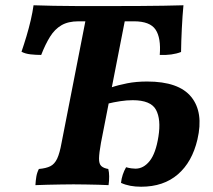

<svg xmlns="http://www.w3.org/2000/svg" viewBox="-20 -699 806 728"><path d="M114.3 3Q115.3 -14.7 117.8 -29.6Q120.3 -44.5 127.4 -58.3Q155 -60.8 170.9 -68.8Q186.9 -76.8 196.7 -97.4Q206.4 -118 213.4 -157.3L306.6 -633.3H455.9L362.8 -157.3Q355.8 -118.5 355.5 -98.2Q355.2 -77.9 363.9 -69.6Q372.6 -61.3 390.6 -58.3Q393.7 -46.6 393.9 -30.4Q394.1 -14.1 391.6 3Q377.1 2 353.9 1.5Q330.6 1 305.5 0.5Q280.4 0 258.9 0Q237.3 0 211.5 0.5Q185.8 1 160 1.5Q134.3 2 114.3 3ZM515.1 9Q493 9 474.2 5.5Q455.4 2 438.8 -5.6Q440.4 -21.3 445.4 -36.5Q450.4 -51.7 458.1 -64.9Q468.4 -62 477.9 -60.7Q487.3 -59.5 493.7 -59.5Q524.3 -59.5 547.5 -88.6Q570.7 -117.7 580.7 -181.1Q591.1 -246.4 571.4 -282.8Q551.6 -319.1 483.3 -319.1Q460.4 -319.1 435.8 -315.3Q411.2 -311.6 386.5 -305.5L399.1 -366.7Q429.1 -376.8 462.8 -383.3Q496.5 -389.9 537.8 -389.9Q657.9 -389.9 705.2 -331.4Q752.6 -272.9 728.6 -170.2Q708.6 -84.7 654.4 -37.9Q600.1 9 515.1 9ZM136.2 -490.7Q116.3 -490.7 96 -492.9Q75.7 -495.2 61.5 -502.8Q71 -530.3 80.3 -561.4Q89.6 -592.6 96.7 -623Q103.7 -653.4 107.2 -679Q142.5 -678 183.3 -677Q224.1 -676 275.2 -676Q326.3 -676 392.5 -676Q454.5 -676 505.6 -676.3Q556.7 -676.5 599 -677.3Q641.3 -678 675.6 -679Q671.8 -639.4 669.4 -590.5Q667 -541.6 666.5 -501.9Q649.8 -495.3 629.2 -492.5Q608.6 -489.7 585.7 -490.7Q591 -555.3 569.8 -586.8Q548.6 -618.2 488.2 -618.2H277.6Q238.4 -618.2 212.9 -603.2Q187.5 -588.3 169.9 -560Q152.2 -531.8 136.2 -490.7Z"/></svg>

Font: Vollkorn
Style: Italic
Weight: 400
Italic angle: -11°
Designer: Friedrich Althausen
Foundry: Friedrich Althausen
Version: Version 5.001